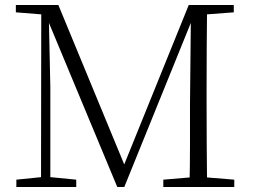

<svg xmlns="http://www.w3.org/2000/svg" viewBox="-20 -743 1005 763"><path d="M45 0V-29L153 -40H171L283 -29V0ZM43 -694V-723H175V-684H168ZM143 0 144 -723H173L180 -398V0ZM446 0 157 -694H152V-723H212L483 -67H463L469 -78L730 -723H764V-694H756L746 -671L474 0ZM629 0V-29L759 -40H777L911 -29V0ZM733 0Q735 -83 735 -165Q735 -247 735 -325L739 -723H803Q802 -641 801.5 -557.5Q801 -474 801 -390V-333Q801 -249 801.5 -166Q802 -83 803 0ZM768 -684V-723H909V-694L777 -684Z"/></svg>

Font: Noto Serif TC ExtraLight ExtraLight
Style: Regular
Weight: 250
Version: Version 2.003-H1;hotconv 1.1.1;makeotfexe 2.6.0